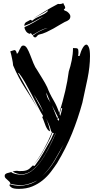

<svg xmlns="http://www.w3.org/2000/svg" viewBox="-20 -834 647 1231"><path d="M52 269Q60 277 79.5 281.5Q99 286 117 286Q150 286 180 264.5Q210 243 237.5 206Q265 169 290 121Q315 73 338 20H337Q317 64 294 110.5Q271 157 244 195.5Q217 234 185.5 258.5Q154 283 118 283Q89 283 61 266Q76 261 89 261Q93 261 103 263Q119 263 130 262Q141 261 151 257.5Q161 254 170 246.5Q179 239 190 227L202 230Q231 192 256.5 148Q282 104 307 59L325 19L316 17L301 53Q278 98 253 141.5Q228 185 196 221Q231 178 260 125Q289 72 313 15L307 5Q302 -18 292 -40Q285 -57 276 -75Q294 -32 301 8Q291 5 284.5 -4.5Q278 -14 272.5 -27Q267 -40 262.5 -54Q258 -68 251 -82L256 -91Q240 -116 221.5 -153Q203 -190 182.5 -229Q162 -268 141 -305Q120 -342 100 -367L97 -364L222 -139Q184 -203 141 -269Q98 -335 64 -415Q64 -422 62 -433.5Q60 -445 57.5 -457.5Q55 -470 52 -482.5Q49 -495 46 -505L72 -513Q77 -513 81 -508.5Q85 -504 88 -490Q93 -490 97 -498Q101 -506 105.5 -516Q110 -526 115.5 -534Q121 -542 130 -542Q143 -542 153.5 -524.5Q164 -507 173.5 -482Q183 -457 194 -429.5Q205 -402 220 -382Q236 -355 252.5 -329Q269 -303 283 -274Q298 -234 322 -193.5Q346 -153 360 -109Q384 -189 398.5 -251.5Q413 -314 421 -376Q432 -408 440 -448Q448 -488 448 -526L470 -525Q475 -525 479 -520.5Q483 -516 483 -499Q483 -494 482.5 -488.5Q482 -483 481 -475H490Q499 -508 511 -528Q523 -548 534 -548Q542 -548 549.5 -531Q557 -514 557 -474Q557 -407 541 -329Q525 -251 508 -175Q480 -73 442 21Q404 115 346 212Q328 239 305.5 268.5Q283 298 253.5 322Q224 346 186.5 361.5Q149 377 101 377Q66 377 53.5 368Q41 359 41 354Q41 351 43 347Q73 357 107 357Q131 357 162.5 348.5Q194 340 219 323Q196 335 167.5 344Q139 353 116 353Q80 353 46 344Q46 337 40.5 331Q35 325 28 319.5Q21 314 15.5 308Q10 302 10 294Q10 286 15 282Q20 278 26.5 276Q33 274 40 272.5Q47 271 52 269ZM388 92Q359 144 328 196.5Q297 249 250 296Q298 251 329.5 198.5Q361 146 388 92ZM313 -159 346 -77 352 -83ZM366 -91Q370 -103 373 -115L379 -139L373 -142L362 -103Q364 -95 366 -91ZM253 -127Q242 -153 227.5 -178.5Q213 -204 196 -229Q211 -200 227 -171Q243 -144 257 -116ZM277 -241Q278 -226 281.5 -216Q285 -206 289.5 -198.5Q294 -191 298.5 -184.5Q303 -178 307 -169L305 -172ZM354 -79 347 -71Q349 -68 351 -65.5Q353 -63 354 -59L359 -67ZM206 -594Q201 -594 197 -597.5Q193 -601 190 -605Q234 -639 286 -655Q260 -650 235 -636.5Q210 -623 187 -609Q185 -613 182.5 -616.5Q180 -620 177 -622L171 -617Q155 -621 146 -634.5Q137 -648 137 -660L141 -662Q167 -673 199.5 -692Q232 -711 260 -728Q230 -714 200.5 -697Q171 -680 136 -668Q136 -685 147.5 -692Q159 -699 175 -707L187 -701Q198 -712 211.5 -719Q225 -726 238.5 -732Q252 -738 264.5 -745Q277 -752 288 -764Q286 -764 286 -768Q263 -753 240 -741Q218 -729 194 -716Q231 -738 267 -761Q304 -784 352 -809Q355 -808 362 -808Q375 -808 386 -814Q388 -807 393 -799Q398 -791 398 -784Q398 -777 389 -776L394 -766Q407 -764 419 -752Q431 -740 431 -729Q431 -715 421.5 -707Q412 -699 395 -693Q381 -686 362.5 -674.5Q344 -663 322.5 -651Q301 -639 277.5 -628Q254 -617 229 -612Q223 -610 217 -602Q211 -594 206 -594Z"/></svg>

Font: Finger Paint
Style: Regular
Weight: 400
Designer: Ralph du Carrois
Foundry: Ralph du Carrois
Version: Version 1.002